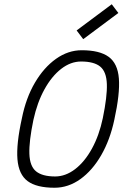

<svg xmlns="http://www.w3.org/2000/svg" viewBox="-20 -868 640 902"><path d="M236 14Q152 14 110 -17Q68 -48 62 -119.5Q56 -191 83 -313Q102 -408 144 -479.5Q186 -551 243 -591.5Q300 -632 364 -632Q448 -632 490.5 -601Q533 -570 538.5 -499Q544 -428 517 -305Q497 -211 455.5 -139Q414 -67 357.5 -26.5Q301 14 236 14ZM239 -39Q288 -39 333 -73.5Q378 -108 412 -170Q446 -232 463 -313Q484 -415 482 -473Q480 -531 451 -555Q422 -579 361 -579Q312 -579 267.5 -544.5Q223 -510 189 -448.5Q155 -387 137 -305Q116 -204 118 -145.5Q120 -87 149.5 -63Q179 -39 239 -39ZM371 -684 340 -725 505 -848 536 -807Z"/></svg>

Font: Victor Mono Thin ExtraLight
Style: Italic
Weight: 250
Italic angle: -12°
Monospace: yes
Version: Version 1.561;gftools[0.9.30]